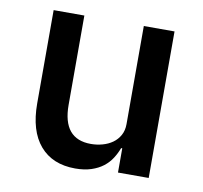

<svg xmlns="http://www.w3.org/2000/svg" viewBox="-65 -589 710 671"><g transform="rotate(10 290.0 -254.0)"><path d="M393 -86H389Q382 -67 370.5 -49Q359 -31 341.5 -17.5Q324 -4 299.5 4Q275 12 243 12Q162 12 117.5 -40Q73 -92 73 -189V-520H182V-203Q182 -82 282 -82Q303 -82 323 -87.5Q343 -93 358.5 -104Q374 -115 383.5 -132Q393 -149 393 -172V-520H502V0H393Z"/></g></svg>

Font: IBM Plex Sans KR Medium
Style: Regular
Weight: 500
Designer: Mike Abbink; Paul van der Laan; Pieter van Rosmalen; Wujin Sim; Chorong Kim; Dohee Lee;
Foundry: Sandoll Inc.
Version: Version 1.001